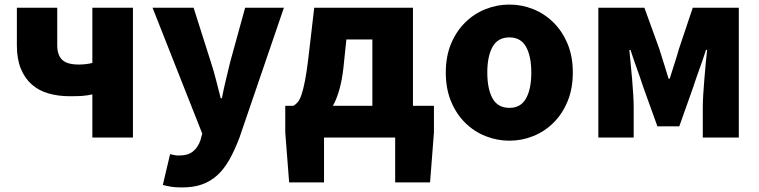

<svg xmlns="http://www.w3.org/2000/svg" viewBox="-20 -603 3330 842"><path d="M231 -569V-404Q231 -362 252.5 -341Q274 -320 325 -320Q358 -320 385 -327V-569H563V0H385V-189Q362 -184 341.5 -182.5Q321 -181 286 -181Q236 -181 193.5 -193Q151 -205 120 -232Q89 -259 71.5 -301.5Q54 -344 54 -404V-569Z M829 -569 904 -333Q917 -294 927 -254Q937 -214 948 -172H953Q961 -213 970.5 -252.5Q980 -292 990 -333L1055 -569H1225L1030 1Q1009 56 986 97Q963 138 933.5 165Q904 192 866.5 205.5Q829 219 778 219Q750 219 731 216Q712 213 694 208L726 73Q734 75 744 77Q754 79 764 79Q805 79 827 60.5Q849 42 859 12L867 -17L649 -569Z M1231 -139H1267Q1277 -145 1286 -155.5Q1295 -166 1302.5 -188.5Q1310 -211 1317.5 -249Q1325 -287 1332 -346L1358 -569H1791V-139H1883V-22L1866 197H1713V0H1401V197H1248L1231 -22ZM1486 -305Q1480 -252 1468.5 -211Q1457 -170 1440 -139H1613V-430H1499Z M2214 14Q2160 14 2109.5 -6Q2059 -26 2020 -64.5Q1981 -103 1958 -158.5Q1935 -214 1935 -285Q1935 -356 1958 -411Q1981 -466 2020 -504.5Q2059 -543 2109.5 -563Q2160 -583 2214 -583Q2268 -583 2318 -563Q2368 -543 2407 -504.5Q2446 -466 2469 -411Q2492 -356 2492 -285Q2492 -214 2469 -158.5Q2446 -103 2407 -64.5Q2368 -26 2318 -6Q2268 14 2214 14ZM2214 -130Q2264 -130 2287 -171.5Q2310 -213 2310 -285Q2310 -356 2287 -397.5Q2264 -439 2214 -439Q2163 -439 2140 -397.5Q2117 -356 2117 -285Q2117 -213 2140 -171.5Q2163 -130 2214 -130Z M2806 -569 2873 -384V-383Q2884 -348 2893.5 -318Q2903 -288 2912 -258H2917Q2926 -288 2936 -318Q2946 -348 2956 -383V-384L3018 -569H3220V0H3062V-132Q3062 -155 3064 -188.5Q3066 -222 3069 -257Q3072 -292 3075 -326Q3078 -360 3081 -384H3076Q3064 -346 3048 -302Q3032 -258 3020 -221L2959 -49H2863L2801 -221Q2789 -258 2773 -302.5Q2757 -347 2745 -384H2740Q2742 -360 2745.5 -326Q2749 -292 2752 -257Q2755 -222 2757 -188.5Q2759 -155 2759 -132V0H2604V-569Z"/></svg>

Font: Kinto Sans Black
Style: Regular
Weight: 900
Designer: Authors: Ryoko NISHIZUKA  (kana & ideographs); Paul D. Hunt (Latin, Greek & Cyrillic); Wenlong ZHANG  (bopomofo); Sandol
Foundry: Adobe Systems Incorporated, ookami Inc.
Version: Version 0.001